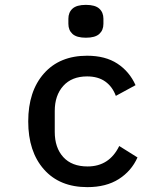

<svg xmlns="http://www.w3.org/2000/svg" viewBox="-20 -757 680 789"><path d="M96 -258Q96 -382 160.5 -455Q225 -528 338 -528Q413 -528 462.5 -495.5Q512 -463 537 -407L456 -363Q442 -401 412.5 -422Q383 -443 338 -443Q275 -443 240 -404Q205 -365 205 -301V-215Q205 -150 240 -111.5Q275 -73 340 -73Q429 -73 470 -157L545 -110Q520 -54 468 -21Q416 12 339 12Q225 12 160.5 -61Q96 -134 96 -258ZM261 -659V-680Q261 -706 278 -721.5Q295 -737 333 -737Q371 -737 388 -721.5Q405 -706 405 -680V-659Q405 -633 388 -617.5Q371 -602 333 -602Q295 -602 278 -617.5Q261 -633 261 -659Z"/></svg>

Font: Writer Medium
Style: Regular
Weight: 500
Monospace: yes
Designer: Mike Abbink, Paul van der Laan, Pieter van Rosmalen
Foundry: Bold Monday
Version: Version 2.001 2020